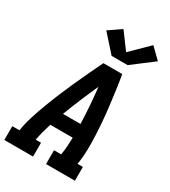

<svg xmlns="http://www.w3.org/2000/svg" viewBox="-239 -1104 1074 1216"><g transform="rotate(30 298.0 -496.0)"><path d="M-4 0V-101H48Q57 -156 74 -209.5Q91 -263 111 -316Q131 -369 153 -422Q175 -475 198.5 -527Q222 -579 246.5 -631Q271 -683 296 -735H434Q443 -683 450 -631Q457 -579 463.5 -527Q470 -475 474.5 -422Q479 -369 481.5 -316Q484 -263 483 -209Q482 -155 473 -101H512V0H301V-101H353Q359 -133 361 -165Q363 -197 364 -229H200Q190 -197 181.5 -165Q173 -133 167 -101H206V0ZM235 -329H363Q361 -395 356 -460Q351 -525 344 -590Q315 -526 287.5 -460.5Q260 -395 235 -329ZM435 -801H318L208 -924L298 -986L386 -867L513 -992L589 -918Z"/></g></svg>

Font: Iosevka Curly Slab ExObl
Style: Bold
Weight: 700
Width: 7
Italic angle: -9°
Monospace: yes
Designer: Belleve Invis
Foundry: Belleve Invis
Version: Version 11.0.0; ttfautohint (v1.8.3)